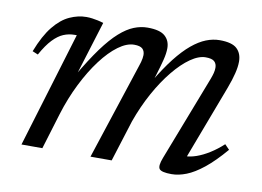

<svg xmlns="http://www.w3.org/2000/svg" viewBox="-56 -518 835 611"><g transform="rotate(10 361.0 -213.0)"><path d="M562.5 -35.5 563.5 -54Q580 -54 600 -61Q620 -68 641.5 -81.5Q663 -95 683 -113.5L698 -98Q663 -57 633.2 -33.2Q603.5 -9.5 578.5 0.2Q553.5 10 531 10Q498.5 10 491.5 0.8Q484.5 -8.5 495.5 -36.5L601.5 -311Q605.5 -321.5 607.8 -330.5Q610 -339.5 610 -347.5Q610 -360.5 602 -367.8Q594 -375 574 -375Q551.5 -375 525 -356.5Q498.5 -338 471.5 -305Q444.5 -272 420.2 -228Q396 -184 378 -133.5L336 0H267.5L369.5 -311Q372 -318 373.8 -324.5Q375.5 -331 376.5 -336.8Q377.5 -342.5 377.5 -347.5Q377.5 -360.5 369.8 -367.8Q362 -375 343 -375Q319 -375 291.8 -355Q264.5 -335 237.8 -299.5Q211 -264 187.5 -217Q164 -170 147.5 -116.5L112 0H44.5L157.5 -373Q155.5 -373 153.8 -373Q152 -373 150 -373Q132 -373 115 -366Q98 -359 81 -341.2Q64 -323.5 46 -291L28 -298.5Q48.5 -351.5 72.8 -381.2Q97 -411 124 -423.2Q151 -435.5 178 -435.5Q187.5 -435.5 196.8 -434.2Q206 -433 215.2 -431Q224.5 -429 233.5 -426L177.5 -245H174Q207 -301.5 234.2 -338.8Q261.5 -376 285.5 -397.2Q309.5 -418.5 331.5 -427.2Q353.5 -436 375.5 -436Q415.5 -436 432 -421.2Q448.5 -406.5 448.5 -382Q448.5 -365.5 443 -343.8Q437.5 -322 428.5 -293L421 -268.5H417Q445 -315.5 470.2 -347.8Q495.5 -380 519 -399.5Q542.5 -419 564.8 -427.8Q587 -436.5 608.5 -436.5Q648.5 -436.5 664.5 -421.2Q680.5 -406 680.5 -379.5Q680.5 -363 675.2 -341.5Q670 -320 659.5 -292Z"/></g></svg>

Font: Newsreader 18pt
Style: Italic
Weight: 400
Italic angle: -17°
Version: Version 1.003